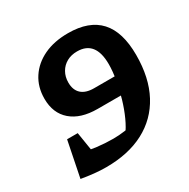

<svg xmlns="http://www.w3.org/2000/svg" viewBox="-147 -762 892 907"><g transform="rotate(-30 299.0 -308.5)"><path d="M339 -628Q453 -628 510 -566Q567 -504 567 -378Q567 -254 520.5 -167Q474 -80 387.5 -34.5Q301 11 180 11Q148 11 114.5 7.5Q81 4 46 -2L102 -110Q188 -89 276 -89Q307 -89 339.5 -93.5Q372 -98 404 -107L334 -78Q354 -104 372 -143.5Q390 -183 403.5 -229Q417 -275 425 -321Q433 -367 433 -405Q433 -532 333 -532Q301 -532 276.5 -518.5Q252 -505 238 -480.5Q224 -456 224 -425Q224 -384 247.5 -362.5Q271 -341 316 -341H504L486 -248H282Q190 -248 139 -292Q88 -336 88 -415Q88 -479 119.5 -527Q151 -575 207 -601.5Q263 -628 339 -628ZM143 -196 174 -2H46L85 -196Z"/></g></svg>

Font: Piazzolla Thin ExtraBold
Style: Italic
Weight: 800
Italic angle: -11.3°
Version: Version 2.005